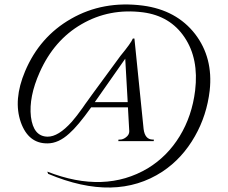

<svg xmlns="http://www.w3.org/2000/svg" viewBox="-20 -713 1017 857"><path d="M387 -234Q327 -150 289 -117Q241 -73 192 -73Q107 -72 73 -167Q38 -267 92 -395Q157 -549 297 -629Q440 -711 618 -688Q768 -668 851 -561Q932 -455 916 -309Q903 -198 850 -105Q794 -6 705 53Q496 190 195 63L191 53Q447 153 640 38Q727 -15 782 -105Q837 -195 851 -309Q868 -451 804 -546Q740 -642 618 -658Q468 -677 344 -605Q221 -534 157 -390Q108 -280 118 -192Q129 -104 192 -103Q240 -102 301 -170Q322 -194 349 -232L360 -248L371 -263Q384 -282 391 -291L518 -464Q565 -521 573 -541H580L621 -137Q627 -90 662 -90H667L666 -83H508L509 -90H516Q529 -90 542 -100Q557 -111 557 -127L551 -234ZM403 -257H550L539 -451Z"/></svg>

Font: Cinzel(RUS BY LYAJKA)
Style: Regular
Weight: 400
Designer: Natanael Gama
Version: Version 1.001;PS 001.001;hotconv 1.0.56;makeotf.lib2.0.21325